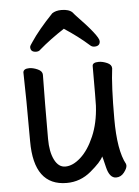

<svg xmlns="http://www.w3.org/2000/svg" viewBox="-54 -773 607 839"><g transform="rotate(-5 250.0 -353.5)"><path d="M205 24Q61 24 61 -171Q61 -371 58 -474Q60 -490 85 -490Q102 -490 122 -481Q142 -472 142 -456Q140 -340 140 -175Q140 -118 157.5 -83Q175 -48 205 -48Q238 -48 272.5 -79Q307 -110 332 -168Q357 -226 361 -301Q362 -318 362 -475Q362 -491 390 -491Q407 -491 426.5 -482.5Q446 -474 446 -458Q436 -382 436 -237Q436 -98 470 -36L471 -29Q471 -17 457 1Q443 19 422 19Q393 19 381.5 -29.5Q370 -78 369 -78Q359 -55 312 -15.5Q265 24 205 24ZM122 -559Q97 -559 97 -581Q97 -587 109 -603Q142 -653 206 -720Q222 -731 247 -731Q280 -731 295 -716L305 -704Q402 -604 402 -581Q402 -559 377 -559Q366 -559 358 -567Q311 -609 251 -648L253 -650Q187 -607 141 -567Q134 -559 122 -559Z"/></g></svg>

Font: LXGW WenKai Mono TC
Style: Bold
Weight: 700
Designer: LXGW / Fontworks Inc.
Foundry: LXGW / Fontworks Inc.
Version: Version 1.330